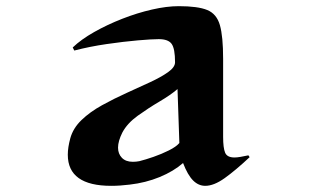

<svg xmlns="http://www.w3.org/2000/svg" viewBox="-20 -590 1040 623"><path d="M790 -80Q744 -37 709 -12Q674 13 646 13Q624 13 606.5 -4.5Q589 -22 574 -61Q543 -34 498 -15.5Q453 3 401 9Q385 11 370 12Q355 13 341 13Q200 13 200 -88Q200 -100 202 -113Q204 -126 208 -141Q217 -174 244.5 -200.5Q272 -227 311 -248.5Q350 -270 391 -288.5Q432 -307 467.5 -323.5Q503 -340 525.5 -356Q548 -372 548 -388Q548 -432 537 -447.5Q526 -463 495 -463Q473 -463 427 -459Q381 -455 326 -447Q271 -439 221 -426L216 -436Q243 -462 285.5 -486Q328 -510 376.5 -529Q425 -548 473 -559Q521 -570 560 -570Q622 -570 652.5 -557.5Q683 -545 693.5 -508.5Q704 -472 704 -399V-146Q704 -110 710.5 -94.5Q717 -79 741 -79Q749 -79 760.5 -81Q772 -83 786 -86ZM556 -301Q534 -282 497.5 -260.5Q461 -239 427 -214.5Q393 -190 377 -160Q363 -132 363 -111Q363 -91 375.5 -78Q388 -65 411 -65Q416 -65 421.5 -65.5Q427 -66 432 -67Q452 -72 478 -81Q504 -90 528 -102Q552 -114 562 -126Z"/></svg>

Font: Reggae One
Style: Regular
Weight: 400
Designer: Fontworks Inc.
Foundry: Fontworks Inc.
Version: Version 1.100